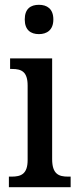

<svg xmlns="http://www.w3.org/2000/svg" viewBox="-20 -779 327 799"><path d="M142 -637C175 -637 202 -654 202 -698C202 -743 175 -759 142 -759C108 -759 83 -743 83 -698C83 -654 108 -637 142 -637ZM17 0H274V-44H263C224 -44 197 -55 197 -117V-536H22V-492H31C69 -492 95 -481 95 -423V-113C95 -54 67 -44 28 -44H17Z"/></svg>

Font: Noto Serif Devanagari Condensed Medium
Style: Regular
Weight: 500
Width: 3
Designer: Universal Thirst, Indian Type Foundry and the Monotype Design Team
Foundry: Monotype Imaging Inc.
Version: Version 2.004